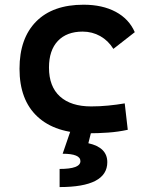

<svg xmlns="http://www.w3.org/2000/svg" viewBox="-20 -547 626 802"><path d="M349.1 9.8Q211.4 9.8 136.5 -59.8Q61.5 -129.4 61.5 -259.8Q61.5 -386.7 130.9 -457Q200.2 -527.3 329.1 -527.3Q407.7 -527.3 463.4 -497.6Q519 -467.8 543 -412.6L453.6 -342.8Q432.1 -377.4 398.7 -396.2Q365.2 -415 325.2 -415Q258.8 -415 221.7 -376Q184.6 -336.9 184.6 -264.6Q184.6 -185.5 230.5 -144Q276.4 -102.5 360.8 -102.5Q396.5 -102.5 431.9 -106Q467.3 -109.4 501 -115.2L513.7 -4.9Q473.6 3.9 431.6 6.8Q389.6 9.8 349.1 9.8ZM229 234.4V158.7Q315.9 158.7 315.9 126Q315.9 95.2 241.7 95.2L275.4 -2.9L361.3 2.4L349.1 51.3Q428.2 68.8 428.2 130.4Q428.2 234.4 229 234.4Z"/></svg>

Font: Cascadia Mono PL SemiBold
Style: Regular
Weight: 600
Monospace: yes
Designer: Aaron Bell
Foundry: Saja Typeworks
Version: Version 2404.023; ttfautohint (v1.8.4)